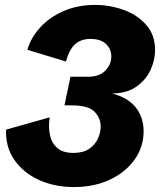

<svg xmlns="http://www.w3.org/2000/svg" viewBox="-20 -736 641 769"><path d="M276.4 13.2Q197.8 13.2 135.3 -15.6Q72.8 -44.4 37.1 -96.2Q1.5 -147.9 4.4 -216.8L179.2 -266.1Q173.3 -230 179.7 -197.3Q186 -164.6 208.7 -144Q231.4 -123.5 273.9 -123.5Q313.5 -123.5 337.4 -140.1Q361.3 -156.7 372.3 -181.2Q383.3 -205.6 383.3 -229.5Q383.3 -262.2 358.9 -288.1Q334.5 -314 267.1 -314H238.3L262.2 -428.7H333.5Q378.4 -428.7 402.1 -453.4Q425.8 -478 425.8 -509.8Q425.8 -539.6 404.5 -559.8Q383.3 -580.1 342.3 -580.1Q304.7 -580.1 281 -559.1Q257.3 -538.1 244.1 -489.7L89.8 -536.6Q103.5 -585 140.9 -626Q178.2 -667 234.6 -691.7Q291 -716.3 361.3 -716.3Q420.9 -716.3 476.1 -696Q531.2 -675.8 566.2 -635.7Q601.1 -595.7 601.1 -535.6Q601.1 -494.6 582.3 -454.6Q563.5 -414.6 525.1 -388.2Q486.8 -361.8 428.7 -361.8Q494.1 -344.2 524.7 -304.4Q555.2 -264.6 555.2 -210.4Q555.2 -147.5 519 -96.7Q482.9 -45.9 419.9 -16.4Q356.9 13.2 276.4 13.2Z"/></svg>

Font: Schibsted Grotesk ExtraBold
Style: Italic
Weight: 800
Italic angle: -12°
Designer: Bakken & Baeck AS, Henrik Kongsvoll
Foundry: Schibsted ASA
Version: Version 1.100; ttfautohint (v1.8.4.7-5d5b);gftools[0.9.25]